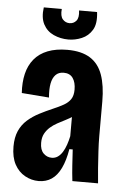

<svg xmlns="http://www.w3.org/2000/svg" viewBox="-52 -747 523 797"><g transform="rotate(5 209.5 -348.0)"><path d="M139 12Q109 12 82 -3Q55 -18 39 -47.5Q23 -77 23 -122Q23 -160 35 -187Q47 -214 68.5 -233Q90 -252 117 -266Q144 -280 172 -292Q198 -303 216.5 -313.5Q235 -324 245 -339Q255 -354 255 -379Q255 -409 242.5 -427Q230 -445 204 -445Q183 -445 170.5 -432Q158 -419 153.5 -395.5Q149 -372 152 -337L38 -346Q35 -390 43.5 -426Q52 -462 73.5 -488Q95 -514 129.5 -527.5Q164 -541 211 -541Q270 -541 306 -518.5Q342 -496 358 -451Q374 -406 374 -340V-196Q374 -167 376 -132.5Q378 -98 380.5 -63Q383 -28 386 0H279Q275 -34 273 -65.5Q271 -97 269 -131H255Q247 -83 231.5 -51Q216 -19 193 -3.5Q170 12 139 12ZM185 -89Q199 -89 210 -96.5Q221 -104 229.5 -117.5Q238 -131 244 -148.5Q250 -166 254 -185V-288L285 -293Q275 -279 260.5 -269Q246 -259 229 -250.5Q212 -242 195.5 -233Q179 -224 166 -212.5Q153 -201 144.5 -185.5Q136 -170 136 -147Q136 -118 150.5 -103.5Q165 -89 185 -89ZM98 -708H173Q170 -678 181.5 -665Q193 -652 210 -652Q227 -652 238 -665Q249 -678 245 -708H320Q326 -660 310 -633.5Q294 -607 266.5 -595.5Q239 -584 211 -584Q178 -584 149.5 -597Q121 -610 106.5 -637.5Q92 -665 98 -708Z"/></g></svg>

Font: Bricolage Grotesque 36pt Condensed SemiBold
Style: Regular
Weight: 600
Width: 3
Designer: Mathieu Triay
Foundry: Atelier Triay
Version: Version 1.001;gftools[0.9.33.dev8+g029e19f]